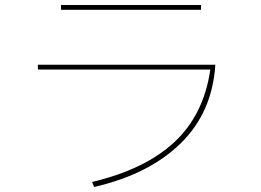

<svg xmlns="http://www.w3.org/2000/svg" viewBox="-20 -748 1040 765"><path d="M223 -728H781V-709H223ZM131 -490H838Q826 -300 699.5 -176.5Q573 -53 355 -3L347 -23Q558 -73 675 -182Q792 -291 818 -471H131Z"/></svg>

Font: IBM Plex Sans JP Thin
Style: Regular
Weight: 100
Designer: Mike Abbink; Paul van der Laan; Pieter van Rosmalen; Wujin Sim; Yejin Wi; Jinhee Kim; Boomi Park; Yona Kim; Kichan Ma
Foundry: Sandoll Inc.
Version: Version 1.001